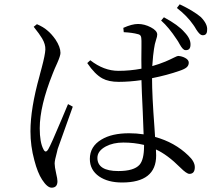

<svg xmlns="http://www.w3.org/2000/svg" viewBox="-20 -834 998 889"><path d="M219 35Q199 35 175 -2Q154 -34 139 -92Q121 -158 121 -226Q121 -332 163 -482Q165 -490 166 -494Q168 -503 173 -520Q189 -580 190 -604.5Q191 -629 175 -656Q164 -675 136 -710L151 -722Q181 -709 198 -694Q218 -678 237 -651Q260 -616 260 -589Q260 -576 245 -542Q232 -514 224 -493Q164 -343 164 -240Q164 -175 181 -143Q191 -122 203.5 -143Q216 -164 266 -283Q288 -336 295 -352L317 -340Q275 -223 247 -144Q246 -139 244 -131Q233 -91 233 -77Q233 -62 240 -31Q246 -6 246 5Q246 35 219 35ZM545 11Q480 11 439 -17Q396 -47 396 -98Q396 -156 450 -188Q498 -217 578 -217Q612 -217 645 -212Q644 -242 641 -316Q636 -417 635 -463Q579 -455 530 -455Q483 -455 454 -471Q419 -490 384 -542L398 -555Q461 -506 528 -506Q582 -506 635 -516Q634 -550 635 -618Q635 -638 635 -645Q635 -661 631.5 -667.5Q628 -674 618 -676Q593 -683 553 -685L551 -705Q591 -723 619 -723Q649 -723 678.5 -707.5Q708 -692 708 -674Q708 -665 703 -651Q696 -630 693 -607Q689 -584 685 -528Q717 -537 746 -549Q765 -557 787 -568Q801 -575 805 -575Q822 -574 837 -566Q854 -557 854 -544Q854 -531 844.5 -522.5Q835 -514 811 -506Q754 -486 684 -472Q684 -392 695 -246Q697 -214 698 -200Q789 -175 852 -114Q882 -86 882 -60Q882 -29 857 -29Q844 -29 815 -58Q755 -118 702 -142Q703 -131 703 -114Q703 11 545 11ZM528 -42Q600 -42 626 -71Q647 -95 647 -158V-163Q601 -174 551 -174Q504 -174 470 -156Q431 -135 431 -103Q431 -42 528 -42ZM838 -602Q827 -602 812 -629Q804 -644 798 -652Q762 -707 726 -739L739 -754Q806 -718 834 -685Q864 -654 862 -625Q861 -600 838 -602ZM916 -671Q905 -672 889 -697Q881 -711 875 -719Q846 -761 799 -797L812 -814Q874 -785 910 -755Q942 -722 939 -695Q939 -669 916 -671Z"/></svg>

Font: GenRyuMin TW R
Style: Regular
Weight: 400
Version: Version 1.501;PS 1;hotconv 16.6.51;makeotf.lib2.5.65220